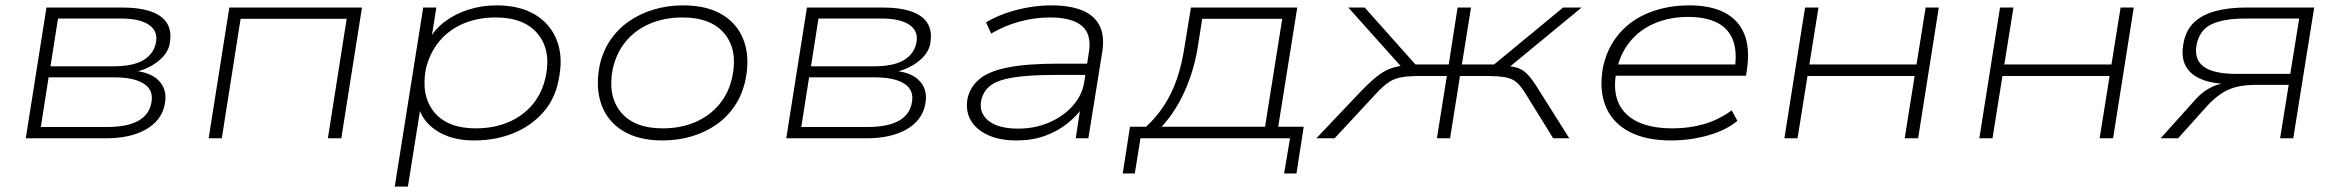

<svg xmlns="http://www.w3.org/2000/svg" viewBox="-20 -515 8713 715"><path d="M76 0 153 -487H433Q501 -487 544 -471.5Q587 -456 604 -425Q621 -394 611 -347Q605 -322 584 -300.5Q563 -279 532.5 -264Q502 -249 469 -245L470 -252Q541 -248 573 -213Q605 -178 593 -124Q581 -66 523.5 -33Q466 0 374 0ZM132 -42H376Q452 -42 493 -64Q534 -86 543 -129Q554 -178 517 -202.5Q480 -227 405 -227H161ZM168 -268H400Q475 -268 513 -290.5Q551 -313 560 -353Q570 -398 535.5 -422Q501 -446 431 -446H196Z M757 0 834 -487H1328L1251 0H1201L1271 -445H876L806 0Z M1450 180 1556 -487H1605L1585 -362H1575Q1597 -405 1636.5 -434.5Q1676 -464 1725.5 -479.5Q1775 -495 1829 -495Q1916 -495 1973.5 -460Q2031 -425 2054.5 -362.5Q2078 -300 2060 -216Q2046 -144 2000.5 -94Q1955 -44 1889.5 -18Q1824 8 1745 8Q1662 8 1606.5 -28Q1551 -64 1538 -121H1547L1499 180ZM1752 -37Q1818 -37 1872 -59.5Q1926 -82 1962.5 -125Q1999 -168 2012 -229Q2033 -328 1982.5 -389Q1932 -450 1826 -450Q1760 -450 1706.5 -427.5Q1653 -405 1617 -362.5Q1581 -320 1566 -259Q1547 -159 1596.5 -98Q1646 -37 1752 -37Z M2447 8Q2358 8 2300 -27.5Q2242 -63 2219.5 -126Q2197 -189 2213 -271Q2225 -325 2253.5 -366.5Q2282 -408 2323.5 -436.5Q2365 -465 2416 -480Q2467 -495 2524 -495Q2613 -495 2670.5 -460Q2728 -425 2750.5 -362Q2773 -299 2756 -217Q2744 -162 2716 -120.5Q2688 -79 2647 -50.5Q2606 -22 2555 -7Q2504 8 2447 8ZM2448 -37Q2514 -37 2567.5 -59.5Q2621 -82 2657.5 -125Q2694 -168 2707 -229Q2728 -328 2678.5 -389Q2629 -450 2521 -450Q2456 -450 2402 -427.5Q2348 -405 2312 -362.5Q2276 -320 2262 -259Q2242 -159 2291.5 -98Q2341 -37 2448 -37Z M2908 0 2985 -487H3265Q3333 -487 3376 -471.5Q3419 -456 3436 -425Q3453 -394 3443 -347Q3437 -322 3416 -300.5Q3395 -279 3364.5 -264Q3334 -249 3301 -245L3302 -252Q3373 -248 3405 -213Q3437 -178 3425 -124Q3413 -66 3355.5 -33Q3298 0 3206 0ZM2964 -42H3208Q3284 -42 3325 -64Q3366 -86 3375 -129Q3386 -178 3349 -202.5Q3312 -227 3237 -227H2993ZM3000 -268H3232Q3307 -268 3345 -290.5Q3383 -313 3392 -353Q3402 -398 3367.5 -422Q3333 -446 3263 -446H3028Z M3766 8Q3701 8 3657 -13Q3613 -34 3594 -69Q3575 -104 3583 -148Q3593 -192 3628 -221Q3663 -250 3734 -264Q3805 -278 3922 -278H4043L4036 -236H3912Q3808 -236 3750 -226Q3692 -216 3666.5 -195Q3641 -174 3634 -141Q3625 -94 3661.5 -65Q3698 -36 3772 -36Q3833 -36 3886 -58.5Q3939 -81 3974 -120Q4009 -159 4017 -206L4035 -320Q4046 -388 4008.5 -419Q3971 -450 3890 -450Q3834 -450 3778 -435Q3722 -420 3671 -390L3652 -432Q3686 -452 3726 -466Q3766 -480 3809.5 -487.5Q3853 -495 3895 -495Q3963 -495 4008.5 -477Q4054 -459 4074 -421Q4094 -383 4085 -323L4033 0H3986L4004 -118L4015 -119Q3991 -84 3954.5 -55Q3918 -26 3871 -9Q3824 8 3766 8Z M4161 131 4188 -43H4248Q4287 -79 4315.5 -123Q4344 -167 4362.5 -220.5Q4381 -274 4391 -340L4415 -487H4811L4740 -43H4835L4808 131H4762L4784 0H4227L4206 131ZM4306 -43H4691L4755 -445H4457L4440 -337Q4426 -252 4392 -176Q4358 -100 4306 -43Z M4882 0 5049 -176Q5085 -213 5111 -233Q5137 -253 5164.5 -262Q5192 -271 5233 -273L5206 -258L5001 -487H5062L5251 -275H5375L5408 -487H5458L5424 -275H5544L5801 -487H5870L5592 -258L5573 -272Q5607 -269 5628.5 -263Q5650 -257 5668.5 -238Q5687 -219 5713 -176L5824 0H5764L5660 -168Q5642 -197 5626 -210Q5610 -223 5584 -227.5Q5558 -232 5512 -232H5417L5380 0H5331L5368 -232H5271Q5226 -232 5200 -227.5Q5174 -223 5153.5 -210Q5133 -197 5106 -168L4950 0Z M6202 8Q6109 8 6046.5 -25Q5984 -58 5959 -120Q5934 -182 5950 -267Q5966 -339 6010.5 -390.5Q6055 -442 6122.5 -468.5Q6190 -495 6271 -495Q6350 -495 6401.5 -468.5Q6453 -442 6475 -390Q6497 -338 6486 -259L6482 -233H5976L5982 -275H6466L6440 -259Q6450 -325 6432.5 -368Q6415 -411 6372.5 -431.5Q6330 -452 6266 -452Q6198 -452 6141.5 -428Q6085 -404 6048 -357.5Q6011 -311 5999 -246L5998 -241Q5987 -174 6008.5 -129Q6030 -84 6080.5 -60.5Q6131 -37 6209 -37Q6270 -37 6324.5 -52.5Q6379 -68 6429 -104L6450 -65Q6408 -30 6341.5 -11Q6275 8 6202 8Z M6625 0 6702 -487H6752L6718 -275H7117L7151 -487H7200L7123 0H7073L7110 -232H6711L6674 0Z M7351 0 7428 -487H7478L7444 -275H7843L7877 -487H7926L7849 0H7799L7836 -232H7437L7400 0Z M8026 0 8160 -149Q8186 -177 8219.5 -192.5Q8253 -208 8304 -208H8308L8287 -202Q8222 -202 8179 -219.5Q8136 -237 8118.5 -271Q8101 -305 8112 -358Q8121 -403 8150.5 -431.5Q8180 -460 8229.5 -473.5Q8279 -487 8347 -487H8598L8520 0H8471L8503 -199H8381Q8319 -199 8278.5 -181Q8238 -163 8198 -119L8091 0ZM8306 -240H8509L8542 -446H8343Q8262 -446 8216.5 -425Q8171 -404 8160 -348Q8150 -293 8187 -266.5Q8224 -240 8306 -240Z"/></svg>

Font: Nunito Sans 10pt Expanded ExtraLight
Style: Italic
Weight: 250
Width: 7
Italic angle: -9°
Designer: Vernon Adams
Foundry: Vernon Adams
Version: Version 3.101;gftools[0.9.27]